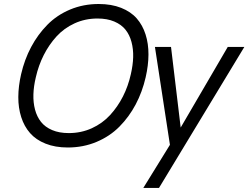

<svg xmlns="http://www.w3.org/2000/svg" viewBox="-20 -720 1229 950"><path d="M315.4 9.8Q252.9 9.8 205.3 -9.3Q157.7 -28.3 128.7 -61.5Q99.6 -94.7 85 -140.6Q70.3 -186.5 70.6 -240Q70.8 -293.5 84.5 -353Q101.1 -425.3 134 -487.3Q167 -549.3 214.4 -597.4Q261.7 -645.5 327.1 -672.9Q392.6 -700.2 468.3 -700.2Q531.2 -700.2 579.3 -681.2Q627.4 -662.1 656.5 -628.9Q685.5 -595.7 700.2 -549.8Q714.8 -503.9 714.6 -450.4Q714.4 -397 700.7 -337.4Q684.1 -265.1 651.4 -203.4Q618.7 -141.6 571 -93.5Q523.4 -45.4 457.5 -17.8Q391.6 9.8 315.4 9.8ZM320.3 -61.5Q381.3 -61.5 434.1 -85.4Q486.8 -109.4 524.7 -150.6Q562.5 -191.9 588.4 -242.9Q614.3 -293.9 627.4 -353Q637.7 -397.5 638.9 -437.3Q640.1 -477.1 630.6 -512.5Q621.1 -547.9 600.8 -573.2Q580.6 -598.6 545.4 -613.5Q510.3 -628.4 462.4 -628.4Q401.4 -628.4 349.1 -604.5Q296.9 -580.6 259.5 -539.6Q222.2 -498.5 196.3 -447.3Q170.4 -396 157.2 -337.4Q146.5 -293 145.3 -252.9Q144 -212.9 153.3 -177.7Q162.6 -142.6 182.9 -116.9Q203.1 -91.3 238 -76.4Q272.9 -61.5 320.3 -61.5ZM689 210 820.8 -3.4 746.6 -487.8H826.2L874 -88.9L1106.9 -487.8H1189L766.6 210Z"/></svg>

Font: HK Grotesk Italic
Style: Regular
Weight: 400
Italic angle: -13°
Designer: Alfredo Marco Pradil and Stefan Peev
Foundry: Hanken Design Co.
Version: Version 1.000;PS 001.000;hotconv 1.0.88;makeotf.lib2.5.64775